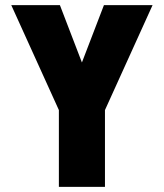

<svg xmlns="http://www.w3.org/2000/svg" viewBox="-20 -730 640 750"><path d="M210 0V-300L24 -710H214L300 -486L386 -710H576L390 -300V0Z"/></svg>

Font: Geist Mono UltraBlack
Style: Regular
Weight: 900
Monospace: yes
Designer: Basement.studio, Andrés Briganti, Mateo Zaragoza
Foundry: Basement.studio, Vercel, Andrés Briganti, Guido Ferreyra, Mateo Zaragoza
Version: Version 1.400; ttfautohint (v1.8.4.7-5d5b)